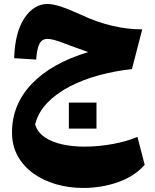

<svg xmlns="http://www.w3.org/2000/svg" viewBox="-20 -573 771 953"><path d="M50.3 -284.2Q54.2 -413.1 101.3 -483.2Q148.4 -553.2 215.3 -553.2Q243.7 -553.2 285.2 -539.3Q326.7 -525.4 381.3 -500Q536.6 -427.2 686 -427.2L634.8 -230Q551.8 -221.2 472.2 -199.7Q392.6 -178.2 325.9 -143.6Q259.3 -108.9 214.1 -61.8Q168.9 -14.6 154.3 44.9Q166.5 84 202.6 108.4Q238.8 132.8 290 143.8Q341.3 154.8 398.4 154.8Q468.8 154.8 539.6 141.8Q610.4 128.9 662.1 106.4L698.2 245.1Q647.9 302.2 566.2 331.1Q484.4 359.9 392.6 359.9Q322.3 359.9 258.5 341.6Q194.8 323.2 145.5 287.8Q96.2 252.4 67.9 201.2Q39.6 149.9 39.6 84.5Q39.6 -53.7 137.5 -156.5Q235.4 -259.3 418 -314.5Q390.6 -324.2 359.6 -335.4Q328.6 -346.7 299.8 -357.4Q243.7 -379.9 215.3 -379.9Q188.5 -379.9 175.8 -355.5Q163.1 -331.1 159.7 -277.3ZM321.8 -63.6H458.9V65.2H321.8Z"/></svg>

Font: Pinar-DS3-FD ExtraBold
Style: Regular
Weight: 800
Designer: Amin Abedi
Version: Version 3.000